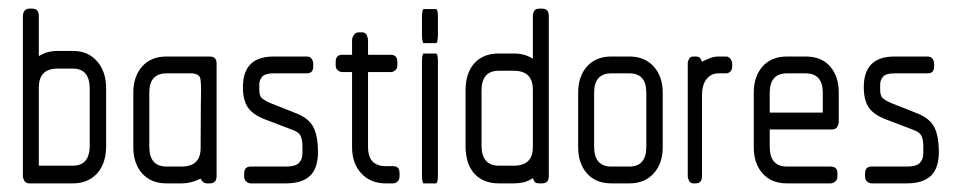

<svg xmlns="http://www.w3.org/2000/svg" viewBox="-20 -425 2220 445"><path d="M149 0H48Q40 0 36.5 -6Q33 -12 33 -17V-388Q33 -394 36.5 -399.5Q40 -405 48 -405H55Q70 -405 70 -388V-295Q82 -302 92 -304.5Q102 -307 113 -307H149Q184 -307 205 -283Q226 -259 226 -220V-87Q226 -46 205 -23Q184 0 149 0ZM188 -219Q188 -266 149 -266H113Q70 -266 70 -222V-41H149Q188 -41 188 -88Z M466 0H460Q450 0 445 -11Q423 0 402 0H366Q330 0 309.5 -23Q289 -46 289 -84V-210Q289 -248 309.5 -271Q330 -294 366 -294H466Q482 -294 482 -278V-17Q482 0 466 0ZM426 -255Q425 -255 416 -255Q407 -255 396 -255Q385 -255 376 -255Q367 -255 366 -255Q326 -255 326 -210V-85Q326 -39 366 -39H401Q445 -39 445 -82Q445 -148 445.5 -178Q446 -208 446 -219Q446 -231 444.5 -242Q443 -253 426 -255Z M643 0H561Q556 0 551 -4Q546 -8 546 -16V-23Q546 -39 561 -39H643Q665 -39 673 -47.5Q681 -56 681 -70V-85Q681 -102 676.5 -110.5Q672 -119 658 -124L595 -148Q566 -159 554.5 -176Q543 -193 543 -223Q543 -294 614 -294H691Q699 -294 702.5 -288.5Q706 -283 706 -278V-271Q706 -255 691 -255H614Q594 -255 587.5 -247Q581 -239 581 -230V-216Q581 -204 586 -198.5Q591 -193 607 -186L670 -161Q698 -149 707.5 -128Q717 -107 717 -73Q717 -35 698.5 -17.5Q680 0 643 0Z M891 0H874Q839 0 817.5 -23Q796 -46 796 -84V-258H773Q768 -258 763 -262Q758 -266 758 -274V-281Q758 -298 773 -298H796V-332Q796 -338 800 -344Q804 -350 812 -350H819Q827 -350 830 -343.5Q833 -337 833 -332V-298H886Q901 -298 901 -281V-274Q901 -266 896 -262Q891 -258 886 -258H833V-84Q833 -40 874 -40H891Q906 -40 906 -24V-16Q906 -8 901 -4Q896 0 891 0Z M990 -325H962Q960 -325 959 -331.5Q958 -338 958 -343V-387Q958 -393 959 -398.5Q960 -404 962 -404H990Q993 -404 994 -398.5Q995 -393 995 -387V-343Q995 -338 994 -331.5Q993 -325 990 -325ZM990 0H962Q960 0 959 -6Q958 -12 958 -17V-284Q958 -290 959 -295.5Q960 -301 962 -301H990Q993 -301 994 -295.5Q995 -290 995 -284V-17Q995 -12 994 -6Q993 0 990 0Z M1236 0H1230Q1224 0 1221 -2Q1218 -4 1215 -12Q1204 -5 1193.5 -2.5Q1183 0 1172 0H1136Q1100 0 1079.5 -22.5Q1059 -45 1059 -87V-215Q1059 -256 1079.5 -278.5Q1100 -301 1136 -301H1172Q1183 -301 1193 -298.5Q1203 -296 1215 -289V-388Q1215 -394 1218 -399.5Q1221 -405 1230 -405H1236Q1252 -405 1252 -388V-17Q1252 0 1236 0ZM1215 -217Q1215 -261 1171 -261H1136Q1096 -261 1096 -215V-88Q1096 -41 1136 -41H1171Q1215 -41 1215 -84Z M1439 0H1397Q1361 0 1340.5 -23Q1320 -46 1320 -84V-210Q1320 -248 1340.5 -271Q1361 -294 1397 -294H1439Q1474 -294 1495 -271Q1516 -248 1516 -210V-84Q1516 -46 1495 -23Q1474 0 1439 0ZM1478 -210Q1478 -255 1439 -255H1397Q1357 -255 1357 -210V-85Q1357 -39 1397 -39H1439Q1478 -39 1478 -85Z M1663 -255H1645Q1628 -255 1617.5 -241.5Q1607 -228 1607 -205V-17Q1607 0 1593 0H1587Q1580 0 1577 -6Q1574 -12 1574 -17V-278Q1574 -283 1577 -288.5Q1580 -294 1587 -294H1593Q1598 -294 1601 -292Q1604 -290 1607 -282Q1617 -287 1626 -290.5Q1635 -294 1646 -294H1663Q1669 -294 1673 -288.5Q1677 -283 1677 -278V-271Q1677 -263 1672.5 -259Q1668 -255 1663 -255Z M1909 -125H1764V-85Q1764 -39 1804 -39H1905Q1921 -39 1921 -23V-16Q1921 -8 1915.5 -4Q1910 0 1905 0H1804Q1768 0 1747.5 -23Q1727 -46 1727 -84V-210Q1727 -248 1747.5 -271Q1768 -294 1804 -294H1847Q1884 -294 1904 -271Q1924 -248 1924 -210V-143Q1924 -137 1920.5 -131Q1917 -125 1909 -125ZM1887 -210Q1887 -255 1847 -255H1804Q1764 -255 1764 -210V-164H1887Z M2082 0H2000Q1995 0 1990 -4Q1985 -8 1985 -16V-23Q1985 -39 2000 -39H2082Q2104 -39 2112 -47.5Q2120 -56 2120 -70V-85Q2120 -102 2115.5 -110.5Q2111 -119 2097 -124L2034 -148Q2005 -159 1993.5 -176Q1982 -193 1982 -223Q1982 -294 2053 -294H2130Q2138 -294 2141.5 -288.5Q2145 -283 2145 -278V-271Q2145 -255 2130 -255H2053Q2033 -255 2026.5 -247Q2020 -239 2020 -230V-216Q2020 -204 2025 -198.5Q2030 -193 2046 -186L2109 -161Q2137 -149 2146.5 -128Q2156 -107 2156 -73Q2156 -35 2137.5 -17.5Q2119 0 2082 0Z"/></svg>

Font: Chathura
Style: Bold
Weight: 700
Designer: Appaji Ambarisha Darbha
Foundry: Aditya Fonts
Version: Version 1.001 2016